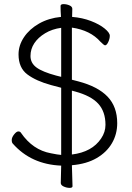

<svg xmlns="http://www.w3.org/2000/svg" viewBox="-20 -790 640 932"><path d="M275 98 277 14Q131 8 42 -93Q37 -98 37 -110.5Q37 -123 48.5 -137.5Q60 -152 69 -152Q78 -152 82 -145Q139 -62 227 -46Q261 -39 277 -38V-364L228 -377Q155 -397 112.5 -429Q70 -461 70 -526Q70 -570 96.5 -609.5Q123 -649 169.5 -675.5Q216 -702 276 -708Q274 -738 274 -761Q274 -770 288.5 -770Q303 -770 317 -764Q331 -758 331 -747L330 -708Q380 -704 421.5 -688Q463 -672 488 -651.5Q513 -631 513 -616.5Q513 -602 505.5 -586Q498 -570 490 -570Q485 -570 468 -587Q419 -643 329 -656V-403L360 -395Q455 -370 502 -321Q549 -272 549 -192Q549 -139 523.5 -95Q498 -51 449 -22.5Q400 6 329 12L332 114Q332 122 318 122Q304 122 289.5 115.5Q275 109 275 98ZM277 -655Q233 -649 199 -628.5Q165 -608 146.5 -580Q128 -552 128 -518Q128 -484 157 -462.5Q186 -441 253 -423L277 -417ZM329 -350V-40Q427 -52 471 -118Q492 -149 492 -184Q492 -248 457 -286.5Q422 -325 344 -346Z"/></svg>

Font: ToneOZ-Pinyin-WenKai-Light
Style: Light
Weight: 300
Designer: Fontworks Inc.
Foundry: ToneOZ
Version: Version 0.240331